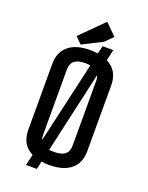

<svg xmlns="http://www.w3.org/2000/svg" viewBox="-169 -956 849 1101"><g transform="rotate(20 255.0 -405.5)"><path d="M253.9 -605Q207.5 -605 186.3 -587.6Q165 -570.3 165 -535.2V-134.8Q165 -119.1 169.9 -106L283.2 -602.1Q270 -605 253.9 -605ZM345.2 -134.8V-535.2Q345.2 -550.3 338.9 -563L227.1 -66.9Q234.9 -64.9 255.9 -64.9Q302.2 -64.9 323.7 -82.3Q345.2 -99.6 345.2 -134.8ZM255.9 15.1Q230.5 15.1 209 11.2L198.2 60.1H131.8L147.9 -6.8Q75.2 -43.9 75.2 -134.8V-535.2Q75.2 -607.4 121.1 -646.2Q167 -685.1 253.9 -685.1Q279.8 -685.1 299.8 -681.2L312 -730H377L361.8 -663.1Q435.1 -626 435.1 -535.2V-134.8Q435.1 -62.5 388.9 -23.7Q342.8 15.1 255.9 15.1ZM356.9 -803.2 311 -756.8 189.9 -695.8 151.9 -733.9 289.1 -871.1Z"/></g></svg>

Font: Unica One
Style: Bold
Weight: 400
Designer: Eduardo Rodriguez Tunni
Foundry: Eduardo Rodriguez Tunni
Version: Version 1.001